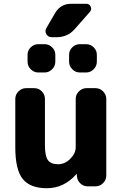

<svg xmlns="http://www.w3.org/2000/svg" viewBox="-20 -987 649 1017"><path d="M403 -603Q380 -603 363 -620Q346 -637 346 -660V-697Q346 -720 363 -736.5Q380 -753 403 -753H436Q459 -753 476 -736.5Q493 -720 493 -697V-660Q493 -637 476 -620Q459 -603 436 -603ZM183 -753H216Q239 -753 256 -736.5Q273 -720 273 -697V-660Q273 -637 256 -620Q239 -603 216 -603H183Q160 -603 143 -620Q126 -637 126 -660V-697Q126 -720 143 -736.5Q160 -753 183 -753ZM375 -832Q338 -790 280 -790H254Q235 -790 225.5 -806Q216 -822 226 -839L272 -918Q301 -967 357 -967H437Q454 -967 460.5 -951.5Q467 -936 456 -924ZM228 10Q140 10 100.5 -39Q61 -88 61 -207V-463Q61 -486 78 -503Q95 -520 118 -520H162Q185 -520 201.5 -503Q218 -486 218 -463V-218Q218 -160 234 -138.5Q250 -117 288 -117Q323 -117 352 -145.5Q381 -174 381 -207V-463Q381 -486 398 -503Q415 -520 438 -520H486Q509 -520 526 -503Q543 -486 543 -463V-57Q543 -34 526 -17Q509 0 486 0H445Q421 0 404.5 -16.5Q388 -33 387 -57V-65Q387 -66 386 -66L384 -64Q319 10 228 10Z"/></svg>

Font: Rounded Mplus 1c ExtraBold
Style: Regular
Weight: 800
Version: Version 1.059.20150529